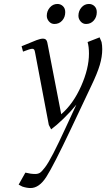

<svg xmlns="http://www.w3.org/2000/svg" viewBox="-20 -637 553 960"><path d="M73.2 286.1 106.9 226.1Q133.8 232.9 155.8 232.9Q169.4 232.9 179 227.3Q188.5 221.7 205.3 199.5Q222.2 177.2 246.8 129.4Q271.5 81.5 309.1 0L361.8 -113.8Q333 -78.1 297.6 -43.9Q262.2 -9.8 235.8 9.8L224.1 -12.2L155.8 -372.1Q153.8 -385.3 150.6 -389.2Q147.5 -393.1 141.1 -393.1Q130.9 -393.1 95.2 -378.9L87.9 -405.8Q142.6 -428.7 162.8 -436.3Q183.1 -443.8 193.8 -443.8Q207 -443.8 211.9 -436Q216.8 -428.2 219.2 -411.1L286.1 -65.9Q346.2 -117.7 385.5 -206.1Q424.8 -294.4 424.8 -369.1Q424.8 -402.8 418 -426.8L478 -450.2L487.8 -426.8Q491.2 -410.2 491.2 -391.1Q491.2 -353.5 479 -312.3Q466.8 -271 437 -209L335 6.8Q247.1 192.4 211.4 247.8Q175.8 303.2 132.8 303.2Q114.3 303.2 91.8 295.9ZM213.9 -558.1Q213.9 -581.5 229.2 -599.4Q244.6 -617.2 267.1 -617.2Q283.2 -617.2 294.7 -606.2Q306.2 -595.2 306.2 -576.2Q306.2 -551.3 291 -534.2Q275.9 -517.1 252 -517.1Q235.8 -517.1 224.9 -529.8Q213.9 -542.5 213.9 -558.1ZM372.1 -558.1Q372.1 -582 387.2 -599.6Q402.3 -617.2 424.8 -617.2Q440.9 -617.2 452.4 -606.2Q463.9 -595.2 463.9 -576.2Q463.9 -551.3 448.7 -534.2Q433.6 -517.1 410.2 -517.1Q394 -517.1 383.1 -529.8Q372.1 -542.5 372.1 -558.1Z"/></svg>

Font: Dehuti
Style: Italic
Weight: 400
Version: Version 1.2